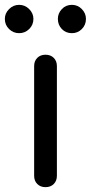

<svg xmlns="http://www.w3.org/2000/svg" viewBox="-39 -773 375 793"><path d="M149 0Q128 0 115 -13Q102 -26 102 -47V-500Q102 -521 115 -534Q128 -547 149 -547Q170 -547 183 -534Q196 -521 196 -500V-47Q196 -26 183 -13Q170 0 149 0ZM40 -636Q16 -636 -1.5 -653Q-19 -670 -19 -695Q-19 -718 -1.5 -735.5Q16 -753 40 -753Q64 -753 81.5 -735.5Q99 -718 99 -695Q99 -670 81.5 -653Q64 -636 40 -636ZM258 -636Q233 -636 216.5 -653Q200 -670 200 -695Q200 -718 216.5 -735.5Q233 -753 258 -753Q282 -753 299 -735.5Q316 -718 316 -695Q316 -670 299 -653Q282 -636 258 -636Z"/></svg>

Font: Comfortaa SemiBold
Style: Regular
Weight: 600
Designer: Johan Aakerlund
Foundry: Johan Aakerlund
Version: Version 3.104; ttfautohint (v1.8.1.43-b0c9)